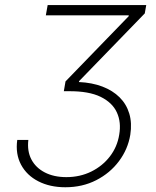

<svg xmlns="http://www.w3.org/2000/svg" viewBox="-20 -748 633 777"><path d="M49.8 -181.6H94.7Q89.4 -136.7 106.9 -103Q124.5 -69.3 161.1 -50.3Q197.8 -31.2 248.5 -31.2Q303.7 -31.2 349.4 -53.7Q395 -76.2 424.8 -115Q454.6 -153.8 462.4 -202.6Q471.2 -252.9 453.1 -292.7Q435.1 -332.5 387.5 -356Q339.8 -379.4 258.3 -378.9H238.3L245.1 -418.5L501 -682.6V-686H165.5L172.9 -727.5H571.8L565.9 -693.8L300.3 -419.9L299.3 -416Q352.5 -413.6 394.3 -397.7Q436 -381.8 463.9 -354.2Q491.7 -326.7 503.2 -288.3Q514.6 -250 507.3 -202.6Q497.6 -144 461.4 -95.7Q425.3 -47.4 369.4 -18.8Q313.5 9.8 244.6 9.8Q182.1 9.8 135.3 -14.2Q88.4 -38.1 65.2 -81.5Q42 -125 49.8 -181.6Z"/></svg>

Font: Inter Tight ExtraLight
Style: Italic
Weight: 250
Italic angle: -9.39999°
Designer: Rasmus Andersson
Foundry: rsms
Version: Version 3.004